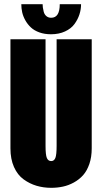

<svg xmlns="http://www.w3.org/2000/svg" viewBox="-20 -888 490 919"><path d="M368 -868Q368 -843 360.2 -819Q352.5 -795 336.5 -773Q320.5 -751 291.2 -737.5Q262 -724 224 -724Q193 -724 168.2 -733Q143.5 -742 127.8 -756.8Q112 -771.5 101.2 -790.8Q90.5 -810 86.2 -829.2Q82 -848.5 82 -868H184Q184 -860.5 185 -852.8Q186 -845 189.2 -832Q192.5 -819 201.8 -811Q211 -803 225 -803Q266 -803 266 -868ZM225 11Q188 11 155 1.2Q122 -8.5 93 -29.5Q64 -50.5 47 -88.5Q30 -126.5 30 -178V-700H198V-190Q198 -147 204.2 -132Q210.5 -117 225 -117Q239 -117 245 -132Q251 -147 251 -190V-700H419V-178Q419 -136.5 407.8 -103.5Q396.5 -70.5 377.8 -49.5Q359 -28.5 333.5 -14.5Q308 -0.5 281.2 5.2Q254.5 11 225 11Z"/></svg>

Font: League Mono Condensed ExtraBold
Style: Regular
Weight: 800
Width: 1
Designer: Tyler Finck
Foundry: The League of Moveable Type / Tyler Finck
Version: Version 2.210